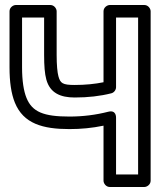

<svg xmlns="http://www.w3.org/2000/svg" viewBox="-20 -721 668 766"><path d="M68 -651H156V-502C156 -458.9 158.4 -426.9 164.9 -403.4C179.6 -350.1 221 -332 278 -332C331.1 -332 379.8 -337.5 424.2 -348.8C435.6 -351.7 443 -363 443 -373V-651H531V-25H443V-251C443 -254.4 443.7 -283.4 411.8 -275.2C361.9 -262.4 310.3 -256 257 -256C154.3 -256 108.5 -274.2 85.7 -330.4C74.5 -357.8 68 -398.6 68 -452ZM43 -701C32.3 -701 18 -691.1 18 -676V-452C18 -394.8 24.5 -348.2 39.3 -311.6C73.5 -227.4 151 -206 257 -206C303.6 -206 347.1 -210.2 393 -219.6V0C393 10.7 402.9 25 418 25H556C566.7 25 581 15.1 581 0V-676C581 -686.7 571.1 -701 556 -701H418C407.3 -701 393 -691.1 393 -676V-392.9C359.5 -386 320 -382 278 -382C229.3 -382 220.7 -389.1 213.1 -416.6C208.9 -431.8 206 -461.1 206 -502V-676C206 -686.7 196.1 -701 181 -701Z"/></svg>

Font: Fog Sans
Style: Outline
Weight: 700
Foundry: Intel Corporation
Version: Version 1.00